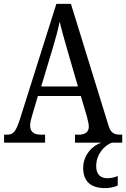

<svg xmlns="http://www.w3.org/2000/svg" viewBox="-20 -734 649 988"><path d="M1 0H212V-41H190C152 -41 135 -58 135 -88C135 -103 141 -126 146 -142L175 -240H396L427 -135C432 -116 437 -95 437 -83C437 -56 420 -41 386 -41H366V0H502C456 14 408 64 408 130C408 203 451 234 521 234C540 234 569 230 586 220V172C566 180 549 183 532 183C498 183 475 164 475 121C475 58 518 14 556 0H609V-41H600C565 -41 549 -52 538 -89L345 -714H270L82 -119C61 -55 48 -41 16 -41H1ZM192 -289 251 -485C267 -538 279 -583 287 -623C296 -583 310 -535 327 -475L381 -289Z"/></svg>

Font: Noto Serif Sinhala Condensed
Style: Regular
Weight: 400
Width: 3
Designer: Jelle Bosma - Monotype Design Team
Foundry: Monotype Imaging Inc.
Version: Version 2.007